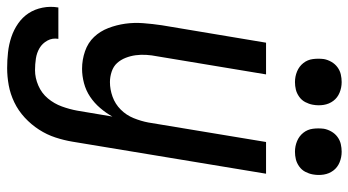

<svg xmlns="http://www.w3.org/2000/svg" viewBox="-256 -532 1000 551"><g transform="rotate(90 244.5 -257.0)"><path d="M165 223Q142 223 119.5 220.5Q97 218 76 211Q55 204 37 191.5Q19 179 7.5 161.5Q-4 144 -8.5 121.5Q-13 99 -9 76H81Q78 93 86 107.5Q94 122 107.5 130Q121 138 137.5 140.5Q154 143 171 143Q193 143 215 133.5Q237 124 252 106Q267 88 275 66Q283 44 287 22L304 -79Q294 -61 279.5 -44Q265 -27 247 -15Q229 -3 208 2.5Q187 8 167 8Q141 8 116.5 -0.5Q92 -9 75.5 -26.5Q59 -44 50 -67.5Q41 -91 37.5 -116Q34 -141 36 -167.5Q38 -194 42 -221L92 -520H183L131 -207Q128 -192 127 -176.5Q126 -161 128 -146Q130 -131 135.5 -117Q141 -103 150.5 -92.5Q160 -82 175 -77Q190 -72 205 -72Q226 -72 247 -79.5Q268 -87 284 -103Q300 -119 308.5 -140Q317 -161 321 -182L377 -520H468L376 36Q372 60 364 84.5Q356 109 341.5 131.5Q327 154 307 172.5Q287 191 263 202.5Q239 214 214 218.5Q189 223 165 223ZM405 -603Q389 -603 374.5 -609Q360 -615 350.5 -627Q341 -639 339 -654.5Q337 -670 339 -686Q341 -697 347 -707.5Q353 -718 362.5 -725Q372 -732 383 -734.5Q394 -737 405 -737Q421 -737 435.5 -731Q450 -725 459 -713Q468 -701 470.5 -685.5Q473 -670 470 -654Q468 -643 462.5 -632.5Q457 -622 447 -615Q437 -608 426.5 -605.5Q416 -603 405 -603ZM205 -603Q189 -603 174.5 -609Q160 -615 150.5 -627Q141 -639 139 -654.5Q137 -670 139 -686Q141 -697 147 -707.5Q153 -718 162.5 -725Q172 -732 183 -734.5Q194 -737 205 -737Q221 -737 235.5 -731Q250 -725 259 -713Q268 -701 270.5 -685.5Q273 -670 270 -654Q268 -643 262.5 -632.5Q257 -622 247 -615Q237 -608 226.5 -605.5Q216 -603 205 -603Z"/></g></svg>

Font: Iosevka Medium
Style: Italic
Weight: 500
Italic angle: -9°
Monospace: yes
Designer: Belleve Invis
Foundry: Belleve Invis
Version: Version 32.5.0; ttfautohint (v1.8.4)